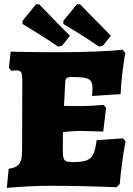

<svg xmlns="http://www.w3.org/2000/svg" viewBox="-20 -900 643 930"><path d="M588 -215Q571 -127 560 -9L545 7Q377 0 224 0Q126 0 13 10L22 -82Q60 -88 73.5 -106.5Q87 -125 87 -170L88 -505Q88 -538 83 -548.5Q78 -559 61 -559Q47 -559 35 -557L23 -571L32 -650Q52 -650 63 -649Q185 -647 265 -647Q359 -647 445.5 -650.5Q532 -654 574 -659L587 -643Q579 -602 572.5 -545Q566 -488 564 -444L426 -435L428 -472Q428 -495 420.5 -506.5Q413 -518 392.5 -522.5Q372 -527 330 -527Q309 -527 302.5 -522Q296 -517 296 -500L290 -387L372 -386Q412 -386 482 -392L494 -378L480 -263Q384 -266 360 -266Q339 -266 285 -260L284 -175Q284 -148 287.5 -135.5Q291 -123 300.5 -119Q310 -115 332 -115Q377 -115 399 -123Q421 -131 431.5 -152.5Q442 -174 448 -221L576 -230ZM89 -784V-799L155 -880L170 -879Q183 -866 227 -820Q271 -774 319 -727L281 -679L262 -674Q209 -710 156.5 -742.5Q104 -775 89 -784ZM287 -784V-799L353 -880L368 -879Q381 -866 425.5 -820Q470 -774 517 -727L479 -679L460 -674Q408 -710 355 -742.5Q302 -775 287 -784Z"/></svg>

Font: Alegreya SC Black
Style: Regular
Weight: 900
Designer: Juan Pablo del Peral
Foundry: Huerta Tipografica
Version: Version 2.007; ttfautohint (v1.6)